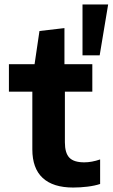

<svg xmlns="http://www.w3.org/2000/svg" viewBox="-20 -828 505 861"><path d="M308 13Q218 13 171.5 -30Q125 -73 125 -158V-417H20V-540H135L157 -689L269 -702V-540H394V-417H271V-190Q271 -142 291 -121Q311 -100 358 -100Q391 -100 429 -113V-3Q405 5 372.5 9Q340 13 308 13ZM350 -808H465L427 -580H350Z"/></svg>

Font: Encode Sans Wide
Style: SemiBold
Weight: 600
Designer: Pablo Impallari, Andres Torresi
Foundry: Pablo Impallari, Andres Torresi
Version: Version 1.000; ttfautohint (v1.00) -l 8 -r 50 -G 200 -x 14 -